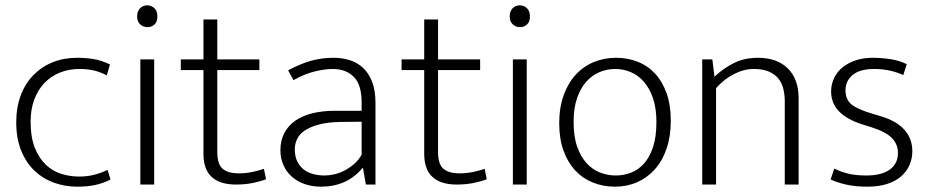

<svg xmlns="http://www.w3.org/2000/svg" viewBox="-20 -693 3490 721"><path d="M277 -30Q309 -30 335 -37Q361 -44 384 -55L395 -19Q368 -5 338.5 1.5Q309 8 271 8Q224 8 182.5 -7Q141 -22 109.5 -52Q78 -82 59.5 -127.5Q41 -173 41 -234Q41 -290 58 -335Q75 -380 106 -411.5Q137 -443 178.5 -459.5Q220 -476 270 -476Q301 -476 330 -471.5Q359 -467 393 -451L381 -410Q354 -424 329.5 -429Q305 -434 279 -434Q238 -434 204 -420Q170 -406 146 -380.5Q122 -355 108.5 -318.5Q95 -282 95 -237Q95 -177 111 -137.5Q127 -98 152.5 -74Q178 -50 210.5 -40Q243 -30 277 -30Z M507 0V-470H559V0ZM534 -591Q518 -591 506.5 -601.5Q495 -612 495 -631Q495 -651 506 -662Q517 -673 533 -673Q548 -673 559.5 -662.5Q571 -652 571 -631Q571 -611 560 -601Q549 -591 534 -591Z M954 -430H796V-122Q796 -75 817 -58.5Q838 -42 875 -42Q904 -42 929 -47.5Q954 -53 971 -59L979 -20Q959 -12 930 -6Q901 0 866 0Q806 0 775 -28.5Q744 -57 744 -115V-430H659V-470H744V-620H796V-470H954Z M1062 -429Q1109 -454 1148.5 -465Q1188 -476 1233 -476Q1265 -476 1293.5 -467Q1322 -458 1343.5 -438Q1365 -418 1377.5 -385.5Q1390 -353 1390 -306V0H1354L1343 -62H1341Q1312 -27 1273 -9.5Q1234 8 1186 8Q1153 8 1125 -1.5Q1097 -11 1076.5 -29Q1056 -47 1044.5 -72.5Q1033 -98 1033 -129Q1033 -166 1048 -194Q1063 -222 1090 -240.5Q1117 -259 1154.5 -268Q1192 -277 1238 -277H1338V-308Q1338 -376 1308 -405Q1278 -434 1230 -434Q1201 -434 1163 -425Q1125 -416 1082 -392ZM1338 -236 1255 -235Q1210 -234 1178 -225.5Q1146 -217 1125.5 -203.5Q1105 -190 1096 -171.5Q1087 -153 1087 -132Q1087 -106 1096 -87.5Q1105 -69 1120 -57Q1135 -45 1155.5 -39.5Q1176 -34 1199 -34Q1217 -34 1236 -38.5Q1255 -43 1273.5 -52.5Q1292 -62 1309 -76.5Q1326 -91 1338 -112Z M1783 -430H1625V-122Q1625 -75 1646 -58.5Q1667 -42 1704 -42Q1733 -42 1758 -47.5Q1783 -53 1800 -59L1808 -20Q1788 -12 1759 -6Q1730 0 1695 0Q1635 0 1604 -28.5Q1573 -57 1573 -115V-430H1488V-470H1573V-620H1625V-470H1783Z M1906 0V-470H1958V0ZM1933 -591Q1917 -591 1905.5 -601.5Q1894 -612 1894 -631Q1894 -651 1905 -662Q1916 -673 1932 -673Q1947 -673 1958.5 -662.5Q1970 -652 1970 -631Q1970 -611 1959 -601Q1948 -591 1933 -591Z M2499 -240Q2499 -181 2483 -134.5Q2467 -88 2438.5 -56.5Q2410 -25 2372 -8.5Q2334 8 2289 8Q2245 8 2206.5 -7.5Q2168 -23 2140 -53Q2112 -83 2096 -127.5Q2080 -172 2080 -230Q2080 -289 2096.5 -335Q2113 -381 2142 -412.5Q2171 -444 2210 -460Q2249 -476 2293 -476Q2337 -476 2375 -461Q2413 -446 2440.5 -416Q2468 -386 2483.5 -342Q2499 -298 2499 -240ZM2445 -235Q2445 -287 2432 -324.5Q2419 -362 2397.5 -386.5Q2376 -411 2348 -422.5Q2320 -434 2290 -434Q2260 -434 2232 -422.5Q2204 -411 2182 -386.5Q2160 -362 2147 -324.5Q2134 -287 2134 -235Q2134 -180 2147.5 -142Q2161 -104 2183 -80Q2205 -56 2233.5 -45Q2262 -34 2292 -34Q2322 -34 2349.5 -44.5Q2377 -55 2398.5 -79Q2420 -103 2432.5 -141.5Q2445 -180 2445 -235Z M2669 0H2617V-470H2655L2663 -405Q2697 -437 2736.5 -456.5Q2776 -476 2826 -476Q2898 -476 2938.5 -436Q2979 -396 2979 -324V0H2927V-311Q2927 -337 2921.5 -359.5Q2916 -382 2902.5 -398.5Q2889 -415 2866.5 -424.5Q2844 -434 2811 -434Q2773 -434 2735.5 -414.5Q2698 -395 2669 -362Z M3372 -411Q3322 -434 3263 -434Q3209 -434 3182 -411.5Q3155 -389 3155 -354Q3155 -319 3178 -300.5Q3201 -282 3259 -265L3289 -256Q3346 -239 3376 -206Q3406 -173 3406 -125Q3406 -97 3395 -72.5Q3384 -48 3363 -30Q3342 -12 3310.5 -2Q3279 8 3238 8Q3193 8 3159 0.5Q3125 -7 3099 -19L3113 -60Q3139 -47 3167 -40.5Q3195 -34 3233 -34Q3290 -34 3321 -56Q3352 -78 3352 -119Q3352 -151 3329.5 -174.5Q3307 -198 3250 -216L3218 -226Q3101 -263 3101 -349Q3101 -377 3112.5 -400.5Q3124 -424 3144.5 -440.5Q3165 -457 3193.5 -466.5Q3222 -476 3257 -476Q3289 -476 3323 -471Q3357 -466 3385 -452Z"/></svg>

Font: Mukta Vaani ExtraLight
Style: Regular
Weight: 275
Designer: Noopur Datye, Girish Dalvi, Yashodeep Gholap, Pallavi Karambelkar
Foundry: Ek Type
Version: Version 2.538;PS 1.000;hotconv 16.6.51;makeotf.lib2.5.65220;